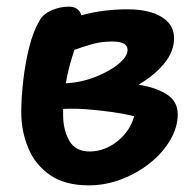

<svg xmlns="http://www.w3.org/2000/svg" viewBox="-20 -540 589 578"><path d="M247 18Q175 18 130 -13.5Q85 -45 64.5 -95.5Q44 -146 44 -202Q44 -246 50 -298Q56 -350 68 -398Q80 -446 99 -478Q110 -498 135.5 -509Q161 -520 187 -520Q217 -520 225 -494Q262 -504 296.5 -508Q331 -512 363 -512Q429 -512 466.5 -489Q504 -466 504 -425Q504 -385 474.5 -349Q445 -313 397 -285Q449 -277 482 -256Q515 -235 515 -196Q515 -157 492.5 -118.5Q470 -80 432 -49.5Q394 -19 346 -0.5Q298 18 247 18ZM318 -415Q285 -415 257 -407Q229 -399 204 -390Q197 -369 190 -343.5Q183 -318 178 -289Q226 -292 268.5 -309Q311 -326 337.5 -348Q364 -370 364 -390Q364 -415 318 -415ZM170 -195Q170 -149 188.5 -116.5Q207 -84 250 -84Q294 -84 332.5 -114Q371 -144 384 -190Q357 -197 319 -202.5Q281 -208 241.5 -211Q202 -214 170 -212Q170 -204 170 -195Z"/></svg>

Font: Shantell Sans Normal
Style: Regular
Weight: 600
Designer: Stephen Nixon, Anya Danilova, Shantell Martin
Foundry: Arrow Type
Version: Version 1.009;[a7da0bfa3]